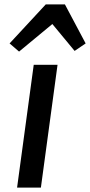

<svg xmlns="http://www.w3.org/2000/svg" viewBox="-20 -851 408 871"><path d="M57.5 0 133 -557H241L165.5 0ZM66.5 -617 23.5 -654 187.5 -831H274.5L368.5 -654L318.5 -620L217.5 -742Z"/></svg>

Font: Koeln Type Sans
Style: Italic
Weight: 400
Italic angle: -7.5°
Designer: Eben Sorkin
Foundry: Eben Sorkin
Version: Version 2.001